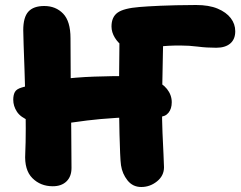

<svg xmlns="http://www.w3.org/2000/svg" viewBox="-20 -733 963 768"><path d="M191 12Q142 12 109.5 -20.5Q77 -53 81 -119Q83 -161 83 -218Q83 -275 81.5 -337Q80 -399 78 -455.5Q76 -512 74.5 -554Q73 -596 73 -612Q73 -664 93.5 -686.5Q114 -709 157 -709Q203 -709 232.5 -678.5Q262 -648 262 -580Q262 -483 263 -388.5Q264 -294 265 -210.5Q266 -127 266 -61Q266 -27 246 -7.5Q226 12 191 12ZM196 -236Q133 -236 97.5 -250Q62 -264 47.5 -286.5Q33 -309 33 -334Q33 -353 39.5 -365Q46 -377 67 -383Q139 -405 211 -414.5Q283 -424 356.5 -426.5Q430 -429 505 -429Q557 -429 593 -415Q629 -401 648 -377Q667 -353 667 -324Q667 -298 654 -282Q641 -266 618 -266Q516 -266 445.5 -261.5Q375 -257 328 -251Q281 -245 250 -240.5Q219 -236 196 -236ZM545 15Q511 15 490 -11.5Q469 -38 464 -72Q462 -86 460.5 -120Q459 -154 458 -196Q457 -238 456.5 -279Q456 -320 456 -348Q456 -385 456.5 -435.5Q457 -486 457.5 -535.5Q458 -585 458 -619L634 -625Q634 -614 633 -584Q632 -554 631.5 -515Q631 -476 630 -435Q629 -394 628.5 -359Q628 -324 628 -304Q628 -252 630 -202Q632 -152 634 -115.5Q636 -79 636 -64Q636 -30 608 -7.5Q580 15 545 15ZM519 -532Q496 -532 474.5 -546Q453 -560 439.5 -582Q426 -604 426 -627Q426 -665 450.5 -682.5Q475 -700 538 -705Q552 -706 573 -707.5Q594 -709 621.5 -710Q649 -711 684.5 -712Q720 -713 764 -713Q816 -713 850.5 -698.5Q885 -684 903 -660.5Q921 -637 921 -608Q921 -576 901 -559Q881 -542 845 -542Q806 -542 771.5 -546.5Q737 -551 700 -551Q650 -551 616.5 -546.5Q583 -542 560.5 -537Q538 -532 519 -532Z"/></svg>

Font: Shantell Sans ExtraBold
Style: Regular
Weight: 800
Designer: Stephen Nixon, Anya Danilova, Shantell Martin
Foundry: Arrow Type
Version: Version 1.011;[c5ecc13dd]